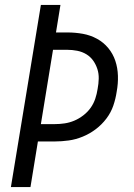

<svg xmlns="http://www.w3.org/2000/svg" viewBox="-20 -755 540 775"><path d="M24 0 145 -735H224L206 -624H252Q284 -624 314.5 -618.5Q345 -613 371.5 -598.5Q398 -584 417 -561Q436 -538 445.5 -509.5Q455 -481 456 -449Q457 -417 451 -385Q447 -357 437.5 -329Q428 -301 409.5 -276.5Q391 -252 366.5 -233.5Q342 -215 314 -203.5Q286 -192 257.5 -188Q229 -184 201 -184H133L103 0ZM145 -254H201Q221 -254 241 -257Q261 -260 280 -268Q299 -276 316.5 -289.5Q334 -303 346 -320Q358 -337 364.5 -356.5Q371 -376 374 -396Q378 -417 378.5 -437.5Q379 -458 373 -476.5Q367 -495 356 -510.5Q345 -526 328.5 -536Q312 -546 292 -550Q272 -554 251 -554H194Z"/></svg>

Font: Iosevka Term Curly
Style: Italic
Weight: 400
Italic angle: -9°
Designer: Belleve Invis
Foundry: Belleve Invis
Version: Version 32.3.0